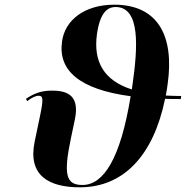

<svg xmlns="http://www.w3.org/2000/svg" viewBox="-20 -790 794 820"><path d="M321 10C509 10 636 -128 685 -368C707 -367 729 -367 752 -367L754 -380C731 -380 709 -381 688 -382C691 -398 694 -414 696 -431C725 -636 655 -770 468 -770C341 -770 257 -704 245 -613C227 -488 321 -408 538 -379C495 -116 424 0 332 0C262 0 250 -43 283 -200L300 -281C323 -392 255 -403 200 -403C157 -403 125 -391 91 -368L96 -358C115 -373 134 -382 146 -381C163 -380 167 -371 151 -295L128 -185C98 -40 189 10 321 10ZM394 -644C407 -734 437 -760 474 -760C581 -760 568 -584 546 -429C545 -422 544 -415 543 -408C424 -446 378 -526 394 -644Z"/></svg>

Font: Noto Serif Display
Style: Bold Italic
Weight: 700
Italic angle: -12°
Designer: Monotype Design Team
Foundry: Monotype Imaging Inc.
Version: Version 2.009